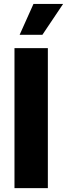

<svg xmlns="http://www.w3.org/2000/svg" viewBox="-20 -977 348 997"><path d="M55.2 -727.1H228.5V0H55.2ZM200.2 -796.4H82L153.8 -956.5H307.6Z"/></svg>

Font: My Font
Style: Regular
Weight: 500
Designer: Rasmus Andersson
Foundry: rsms
Version: Version 0.001